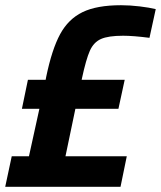

<svg xmlns="http://www.w3.org/2000/svg" viewBox="-28 -716 617 736"><path d="M286 -415 285 -410H450L426 -299H261L223 -117H458L434 0H-8L17 -117H83L123 -299H56L79 -410H147L149 -421Q171 -527 202.5 -585Q234 -643 288.5 -669.5Q343 -696 436 -696Q470 -696 507.5 -691.5Q545 -687 569 -681L545 -571Q483 -579 444 -579Q387 -579 359 -566.5Q331 -554 316.5 -521.5Q302 -489 286 -415Z"/></svg>

Font: Saira Semi Condensed SemiBold
Style: Italic
Weight: 600
Width: 4
Italic angle: -12°
Designer: Hector Gatti with collaboration of the Omnibus-Type team
Foundry: Omnibus-Type
Version: Version 1.001; ttfautohint (v1.8)